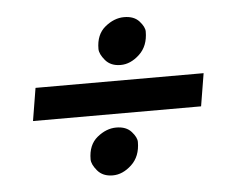

<svg xmlns="http://www.w3.org/2000/svg" viewBox="-37 -512 573 462"><g transform="rotate(-5 249.5 -280.5)"><path d="M285 -167Q285 -132 263.5 -112Q242 -92 218 -92Q194 -92 181 -107.5Q168 -123 168 -135Q168 -170 190 -188Q212 -206 236 -206Q260 -206 272.5 -192Q285 -178 285 -167ZM444 -239H38L51 -318H457ZM327 -430Q327 -395 305.5 -375Q284 -355 260 -355Q236 -355 223 -370.5Q210 -386 210 -398Q210 -433 232 -451Q254 -469 278 -469Q302 -469 314.5 -455Q327 -441 327 -430Z"/></g></svg>

Font: Rambla
Style: Italic
Weight: 400
Italic angle: -12°
Designer: Martin Sommaruga
Foundry: Martin Sommaruga
Version: Version 1.001